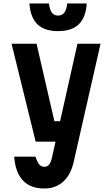

<svg xmlns="http://www.w3.org/2000/svg" viewBox="-20 -860 640 1098"><path d="M46 -610H189L291 -167H360L335 -50H184ZM555 -610 400 72Q383 142 340 180Q297 218 233 218Q155 218 111.5 172.5Q68 127 61 36H183Q193 67 204.5 80.5Q216 94 234 94Q250 94 260.5 81.5Q271 69 277 42L423 -610ZM260 -840Q264 -805 276.5 -788Q289 -771 312 -771Q335 -771 348 -788Q361 -805 364 -840H476Q471 -760 430.5 -721Q390 -682 312 -682Q234 -682 194 -721Q154 -760 148 -840Z"/></svg>

Font: Martian Mono Condensed SemiBold
Style: Regular
Weight: 600
Width: 3
Designer: Roman Shamin
Foundry: Evil Martians
Version: Version 1.000